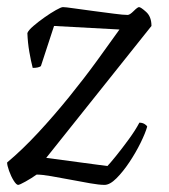

<svg xmlns="http://www.w3.org/2000/svg" viewBox="-22 -520 475 540"><path d="M29 0Q24 0 16.5 -12Q9 -24 3.5 -39.5Q-2 -55 -2 -63Q41 -99 85.5 -147Q130 -195 172.5 -247.5Q215 -300 251 -349.5Q287 -399 314 -437L130 -447L93 -334Q86 -329 70 -329Q65 -348 60.5 -374Q56 -400 55 -427Q58 -435 72 -447Q86 -459 103 -471Q120 -483 135 -491.5Q150 -500 155 -500Q162 -500 186 -496.5Q210 -493 241 -489Q272 -485 298.5 -481.5Q325 -478 337 -478Q343 -478 354 -489Q365 -500 369 -500Q374 -500 389 -486.5Q404 -473 404 -447L108 -76L280 -53Q287 -60 304 -81Q321 -102 340 -128Q359 -154 370 -175Q378 -175 384 -171.5Q390 -168 392 -164Q387 -146 373.5 -118.5Q360 -91 342 -64Q324 -37 305.5 -18.5Q287 0 272 0Q257 0 231.5 -4.5Q206 -9 177 -14.5Q148 -20 122 -24.5Q96 -29 81 -29Q67 -19 50 -9.5Q33 0 29 0Z"/></svg>

Font: Texturina Thin
Style: Italic
Weight: 100
Italic angle: -11°
Designer: Guillermo Torres Carreño
Foundry: Omnibus-Type
Version: Version 1.002; ttfautohint (v1.8.3)